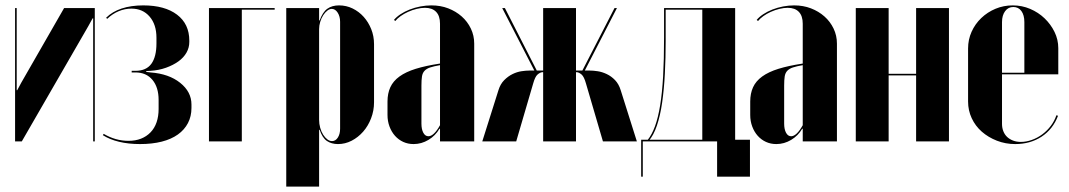

<svg xmlns="http://www.w3.org/2000/svg" viewBox="-20 -525 3970 713"><path d="M218 -495 59 -218 44 -190H42V-220V-495H36V0H61L308 -428L324 -457H326V-427V0H332V-495Z M500 10Q545 10 580.5 1Q616 -8 640.5 -25.5Q665 -43 678 -68Q691 -93 691 -124V-137Q691 -184 649 -217.5Q607 -251 539 -256L523 -258V-261L539 -262Q570 -264 596.5 -273.5Q623 -283 642.5 -297Q662 -311 672.5 -329.5Q683 -348 683 -369V-374Q683 -436 637.5 -470.5Q592 -505 512 -505Q467 -505 432 -493.5Q397 -482 374 -459L378 -455Q398 -474 421 -483.5Q444 -493 468 -493Q510 -493 535.5 -463.5Q561 -434 561 -385V-364Q561 -314 542 -288Q523 -262 483 -262H469V-256H483Q523 -256 546 -228.5Q569 -201 569 -154V-120Q569 -93 561.5 -71Q554 -49 539 -33.5Q524 -18 503.5 -10Q483 -2 457 -2Q433 -2 410 -8.5Q387 -15 365 -28L362 -23Q387 -7 422 1.5Q457 10 500 10Z M756 0H878V-489H1000V-495H756Z M1165 -479V-495H1043V168H1165V-13V-43H1167Q1177 -13 1194 -1.5Q1211 10 1235 10Q1262 10 1286 -2.5Q1310 -15 1328.5 -36Q1347 -57 1358 -85.5Q1369 -114 1369 -145V-361Q1369 -391 1358.5 -417Q1348 -443 1330.5 -462.5Q1313 -482 1289.5 -493.5Q1266 -505 1239 -505Q1213 -505 1195.5 -492.5Q1178 -480 1167 -449H1165ZM1165 -80V-417Q1165 -430 1169 -443.5Q1173 -457 1180 -468Q1187 -479 1195.5 -485.5Q1204 -492 1212 -492Q1225 -492 1234 -478Q1243 -464 1243 -444V-47Q1243 -27 1234.5 -14Q1226 -1 1213 -1Q1204 -1 1195.5 -7.5Q1187 -14 1180 -25Q1173 -36 1169 -50.5Q1165 -65 1165 -80Z M1419 -98Q1419 -75 1426.5 -55Q1434 -35 1447 -20.5Q1460 -6 1477.5 2Q1495 10 1516 10Q1545 10 1571 -5.5Q1597 -21 1612 -47H1614V-27V0H1741V-363Q1741 -393 1728.5 -419Q1716 -445 1694.5 -464Q1673 -483 1644.5 -494Q1616 -505 1582 -505Q1562 -505 1541 -501Q1520 -497 1501 -489.5Q1482 -482 1467 -472Q1452 -462 1443 -451L1448 -447Q1455 -456 1467.5 -465Q1480 -474 1495.5 -481Q1511 -488 1527.5 -492Q1544 -496 1558 -496Q1585 -496 1599.5 -481Q1614 -466 1614 -437V-289Q1561 -281 1524 -269.5Q1487 -258 1463.5 -241Q1440 -224 1429.5 -201Q1419 -178 1419 -148ZM1571 -19Q1559 -19 1552 -32Q1545 -45 1545 -66V-207Q1545 -228 1547 -241Q1549 -254 1556.5 -262Q1564 -270 1577.5 -274.5Q1591 -279 1614 -283V-60Q1603 -40 1592 -29.5Q1581 -19 1571 -19Z M2219 0H2345L2285 -190Q2278 -213 2264 -227.5Q2250 -242 2233 -250Q2216 -258 2199.5 -260.5Q2183 -263 2170 -263H2096V-257H2122Q2131 -256 2140 -248Q2149 -240 2156 -215ZM2145 -250 2271 -495H2262L2138 -254ZM2119 -495H1997V0H2119ZM1897 0 1960 -215Q1967 -240 1976 -248Q1985 -256 1994 -257H2020V-263H1946Q1933 -263 1916.5 -260.5Q1900 -258 1883.5 -250Q1867 -242 1852.5 -227.5Q1838 -213 1831 -190L1771 0ZM1971 -250 1978 -254 1855 -495H1845Z M2710 0V-495H2446V-384Q2446 -303 2442.5 -241.5Q2439 -180 2431.5 -134Q2424 -88 2412.5 -56.5Q2401 -25 2385 -5L2389 -2Q2407 -22 2419.5 -59Q2432 -96 2439 -145Q2446 -194 2449 -252Q2452 -310 2452 -373V-489H2588V0ZM2367 131V0H2643V131H2765V-6H2361V131Z M2766 -98Q2766 -75 2773.5 -55Q2781 -35 2794 -20.5Q2807 -6 2824.5 2Q2842 10 2863 10Q2892 10 2918 -5.5Q2944 -21 2959 -47H2961V-27V0H3088V-363Q3088 -393 3075.5 -419Q3063 -445 3041.5 -464Q3020 -483 2991.5 -494Q2963 -505 2929 -505Q2909 -505 2888 -501Q2867 -497 2848 -489.5Q2829 -482 2814 -472Q2799 -462 2790 -451L2795 -447Q2802 -456 2814.5 -465Q2827 -474 2842.5 -481Q2858 -488 2874.5 -492Q2891 -496 2905 -496Q2932 -496 2946.5 -481Q2961 -466 2961 -437V-289Q2908 -281 2871 -269.5Q2834 -258 2810.5 -241Q2787 -224 2776.5 -201Q2766 -178 2766 -148ZM2918 -19Q2906 -19 2899 -32Q2892 -45 2892 -66V-207Q2892 -228 2894 -241Q2896 -254 2903.5 -262Q2911 -270 2924.5 -274.5Q2938 -279 2961 -283V-60Q2950 -40 2939 -29.5Q2928 -19 2918 -19Z M3158 -495V0H3280V-245H3382V0H3504V-495H3382V-251H3280V-495Z M3575 -345V-148Q3575 -115 3588.5 -86Q3602 -57 3626 -36Q3650 -15 3682 -2.5Q3714 10 3750 10Q3806 10 3848 -17.5Q3890 -45 3909 -95L3903 -97Q3896 -76 3882.5 -58Q3869 -40 3851 -26.5Q3833 -13 3812 -5.5Q3791 2 3771 2Q3755 2 3742 -3Q3729 -8 3720 -16.5Q3711 -25 3706 -37.5Q3701 -50 3701 -65V-443Q3701 -468 3712.5 -483.5Q3724 -499 3743 -499Q3762 -499 3773 -484Q3784 -469 3784 -443V-255H3695V-249H3910V-346Q3910 -378 3896 -406.5Q3882 -435 3859 -457Q3836 -479 3805.5 -492Q3775 -505 3741 -505Q3707 -505 3677 -492.5Q3647 -480 3624 -458Q3601 -436 3588 -407Q3575 -378 3575 -345Z"/></svg>

Font: Moniqa Black
Style: Regular
Weight: 900
Designer: Rajesh Rajput
Foundry: Rajesh Rajput
Version: Version 1.000